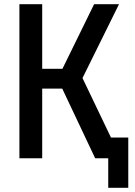

<svg xmlns="http://www.w3.org/2000/svg" viewBox="-20 -750 640 910"><path d="M72 0V-730H180V-424H276L426 -730H544L371 -380L506 -98H588V140H493V0H431L275 -330H180V0Z"/></svg>

Font: JetBrains Mono SemiBold
Style: Regular
Weight: 472
Monospace: yes
Designer: Philipp Nurullin, Konstantin Bulenkov
Foundry: JetBrains
Version: Version 2.305; ttfautohint (v1.8.4.7-5d5b)